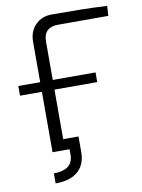

<svg xmlns="http://www.w3.org/2000/svg" viewBox="-93 -754 722 977"><g transform="rotate(-10 268.0 -266.0)"><path d="M114 159V107Q163 107 188.5 87.5Q214 68 214 26V0H126V-56H270V24Q270 66 253 96Q236 126 201.5 142.5Q167 159 114 159ZM13 -312V-362H412V-312ZM243 -691Q315 -691 387.5 -690Q460 -689 529 -685L526 -634H264Q229 -634 210 -615.5Q191 -597 191 -560V0H126V-571Q126 -624 159 -657.5Q192 -691 243 -691Z"/></g></svg>

Font: Exo 2 Light
Style: Regular
Weight: 300
Designer: Natanael Gama
Foundry: Natanael Gama
Version: Version 2.010